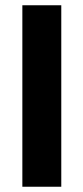

<svg xmlns="http://www.w3.org/2000/svg" viewBox="-20 -710 317 730"><path d="M213 -690V0H65V-690Z"/></svg>

Font: Exo 2
Style: Bold
Weight: 700
Designer: Natanael Gama
Foundry: Natanael Gama
Version: Version 2.010